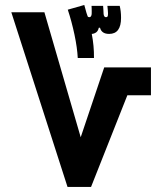

<svg xmlns="http://www.w3.org/2000/svg" viewBox="-20 -742 626 762"><path d="M248 0 24.9 -693.4H156.2L300.3 -197.3L393.6 -474.6H579.1V-363.8H485.4L341.3 0ZM288.6 -511.7Q286.6 -552.2 275.6 -604.5Q264.6 -656.7 249 -703.6L314.5 -722.2L323.2 -690.9Q326.2 -680.7 327.9 -677.2Q329.6 -673.8 334.5 -673.8Q342.3 -673.8 343.8 -686Q344.2 -691.4 344 -696.3Q343.8 -701.2 343.8 -708.5Q343.3 -714.8 343.3 -718.8H389.2Q390.1 -710 390.4 -701.9Q390.6 -693.8 391.1 -686.5Q392.6 -673.8 400.4 -673.8Q404.8 -673.8 406.7 -676.3Q408.7 -678.7 408.7 -688.5Q408.7 -693.8 408 -700Q407.2 -706.1 406.2 -718.8H455.1Q457.5 -709 459 -697Q460.4 -685.1 460.4 -670.9Q460.4 -607.4 413.1 -607.4Q383.3 -607.4 377 -631.8H372.1Q369.1 -618.7 361.3 -613.3Q353.5 -607.9 344.2 -607.4Q353.5 -560.5 353 -511.7Z"/></svg>

Font: Cascadia Mono PL
Style: Bold
Weight: 700
Monospace: yes
Designer: Aaron Bell
Foundry: Saja Typeworks
Version: Version 2404.023; ttfautohint (v1.8.4)